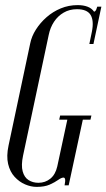

<svg xmlns="http://www.w3.org/2000/svg" viewBox="-20 -725 416 751"><path d="M123.5 6Q101 6 78.2 -3.8Q55.4 -13.5 37.2 -33.3Q19 -53.1 11.8 -83.6Q4.6 -114.1 13.4 -155.6L98.1 -554.9Q103.6 -582.8 120.5 -609.4Q137.4 -636 162.1 -657.7Q186.8 -679.4 217.7 -692.2Q248.6 -705 283.9 -705Q305.9 -705 322.4 -698.8Q338.9 -692.6 348.2 -679Q353.5 -681.2 355.8 -686Q358 -690.8 360.5 -699H376.5L345.5 -552.9H329.5L339.4 -600.8Q348 -644.4 334.3 -666.7Q320.6 -689 280.9 -689Q251.9 -689 229.1 -675.7Q206.2 -662.4 191.3 -639.8Q176.4 -617.2 170.6 -588.6L70.1 -115.9Q62.2 -78.1 68.7 -54.7Q75.1 -31.2 91.7 -20.6Q108.2 -10 130.4 -10Q157.1 -10 177 -26.2Q196.9 -42.4 204 -74L243.4 -257H211.6L215.2 -273H337.5L333.9 -257H304L248.6 0H232.6Q236 -17.5 234.6 -23.9Q233.2 -30.4 228.4 -30.4Q220.1 -30.4 207.3 -21.1Q194.5 -11.9 174.4 -2.9Q154.2 6 123.5 6Z"/></svg>

Font: Emberly Black
Style: Italic
Weight: 900
Italic angle: -12°
Designer: Rajesh Rajput
Foundry: Rajesh Rajput
Version: Version 1.000